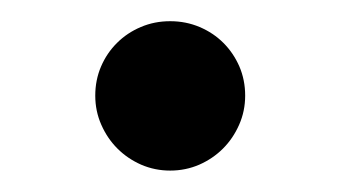

<svg xmlns="http://www.w3.org/2000/svg" viewBox="-20 -155 323 182"><path d="M70.3 -64.3Q70.3 -79.2 75.8 -92Q81.3 -104.8 90.9 -114.3Q100.5 -123.9 113.5 -129.4Q126.4 -134.9 141.3 -134.9Q156.2 -134.9 169.2 -129.4Q182.2 -123.9 191.8 -114.3Q201.3 -104.8 206.9 -92Q212.4 -79.2 212.4 -64.3Q212.4 -49.7 206.7 -36.8Q201 -23.8 191.4 -14.2Q181.8 -4.6 168.9 1.1Q155.9 6.7 141.3 6.7Q126.8 6.7 113.8 1.1Q100.9 -4.6 91.3 -14.2Q81.7 -23.8 76 -36.8Q70.3 -49.7 70.3 -64.3Z"/></svg>

Font: Inter P Medium
Style: Regular
Weight: 500
Designer: Rasmus Andersson
Foundry: rsms
Version: Version 3.018;git-588b23468